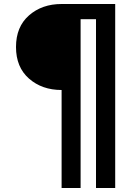

<svg xmlns="http://www.w3.org/2000/svg" viewBox="-20 -720 655 960"><path d="M288 -270Q190 -270 125 -327Q60 -384 60 -485Q60 -586 125 -643Q190 -700 288 -700H556V220H460V-624H383V220H288Z"/></svg>

Font: Renner* Medium
Style: Medium
Weight: 500
Version: Version 003.000 ; ttfautohint (v0.97) -l 8 -r 50 -G 200 -x 1